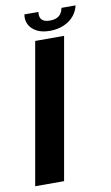

<svg xmlns="http://www.w3.org/2000/svg" viewBox="-85 -751 459 795"><g transform="rotate(-10 144.0 -354.0)"><path d="M-3 0H118.5L223 -592.5H101.5ZM169 -623Q203 -623 229.2 -634.8Q255.5 -646.5 271.2 -666Q287 -685.5 291.5 -708.5H232.5Q230 -695.5 223.8 -685.8Q217.5 -676 206 -670.5Q194.5 -665 176 -665Q159.5 -665 149.8 -670.5Q140 -676 136.8 -685.8Q133.5 -695.5 135.5 -708.5H76.5Q72.5 -685.5 82.2 -666Q92 -646.5 114 -634.8Q136 -623 169 -623Z"/></g></svg>

Font: Anybody UltraCondensed Thin Medium
Style: Italic
Weight: 500
Italic angle: -10°
Version: Version 1.111